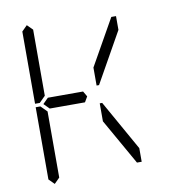

<svg xmlns="http://www.w3.org/2000/svg" viewBox="-96 -1042 1008 1084"><g transform="rotate(-10 408.0 -500.0)"><path d="M378 -531 396 -500 378 -469H377H356H355H245H181H176L145 -500L176 -531H181H228H355H356H377ZM99 -924 130 -955 161 -924V-918V-875V-545L126 -510H99ZM161 -76 130 -45 99 -76V-490H126L161 -455V-125V-83ZM608 -918H635V-839L473 -551H459V-654ZM635 -161V-83H608L459 -346V-449H473Z"/></g></svg>

Font: DSEG14 Classic
Style: Light
Weight: 300
Designer: Keshikan(Twitter:@keshinomi_88pro)
Version: Version 0.46